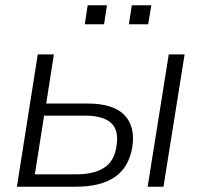

<svg xmlns="http://www.w3.org/2000/svg" viewBox="-20 -707 763 727"><path d="M44 0 123 -501H184L155 -315H311Q409 -315 451 -271.5Q493 -228 481 -150Q468 -73 414.5 -36.5Q361 0 267 0ZM539 0 619 -501H679L599 0ZM112 -47H270Q336 -47 374.5 -72Q413 -97 421 -153Q431 -214 400.5 -241.5Q370 -269 305 -269H147ZM468 -615 479 -687H553L541 -615ZM301 -615 312 -687H385L374 -615Z"/></svg>

Font: Mulish Light
Style: Italic
Weight: 300
Italic angle: -9°
Designer: Vernon Adams
Foundry: Vernon Adams
Version: Version 3.603; ttfautohint (v1.8.3)